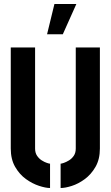

<svg xmlns="http://www.w3.org/2000/svg" viewBox="-20 -938 555 963"><path d="M216 -766 253 -918H363L295 -766ZM231 5Q209 5 175.5 -6Q142 -17 110 -40Q78 -63 56 -101Q34 -139 34 -193V-700H156V-193Q156 -171 166 -156.5Q176 -142 189.5 -133.5Q203 -125 215 -121Q227 -117 231 -117ZM284 5V-117Q288 -117 300 -121Q312 -125 326 -133.5Q340 -142 350 -156.5Q360 -171 360 -193V-700H481V-193Q481 -139 459 -101Q437 -63 405 -39.5Q373 -16 340 -5.5Q307 5 284 5Z"/></svg>

Font: Stick No Bills ExtraLight
Style: Bold
Weight: 700
Version: Version 2.000